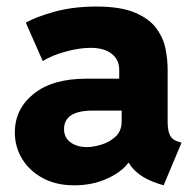

<svg xmlns="http://www.w3.org/2000/svg" viewBox="-20 -553 593 581"><path d="M204.1 7.8Q150.4 7.8 110.1 -13.7Q69.8 -35.2 47.4 -71.5Q24.9 -107.9 24.9 -152.3Q24.9 -223.1 81.8 -269Q138.7 -314.9 241.7 -314.9H340.8V-341.3Q340.8 -372.1 318.1 -390.1Q295.4 -408.2 254.4 -408.2Q219.2 -408.2 178 -396.7Q136.7 -385.3 109.4 -368.2L58.1 -484.4Q87.4 -501.5 144 -517.3Q200.7 -533.2 271.5 -533.2Q345.2 -533.2 388.7 -514.6Q432.1 -496.1 453.4 -466.8Q474.6 -437.5 481 -404.8Q487.3 -372.1 487.3 -343.3V-185.1Q487.3 -158.2 493.9 -144.3Q500.5 -130.4 517.6 -125L529.3 -121.1L475.1 7.8L457 2Q422.9 -9.3 401.4 -25.6Q379.9 -42 370.1 -60.1H368.2Q347.7 -32.2 303.5 -12.2Q259.3 7.8 204.1 7.8ZM243.2 -107.9Q261.7 -107.9 286.4 -115.2Q311 -122.6 329.6 -139.6Q348.1 -156.7 348.1 -185.5V-218.3H260.3Q173.8 -218.3 173.8 -162.1Q173.8 -136.7 193.4 -122.3Q212.9 -107.9 243.2 -107.9Z"/></svg>

Font: Reddit Sans ExtraBold
Style: Regular
Weight: 800
Designer: Stephen Hutchings
Foundry: Reddit
Version: Version 1.014; ttfautohint (v1.8.4.7-5d5b)